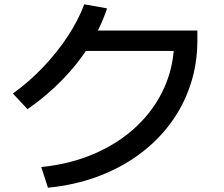

<svg xmlns="http://www.w3.org/2000/svg" viewBox="-20 -832 1040 893"><path d="M172 -55Q309 -69 422 -118.5Q535 -168 617.5 -246.5Q700 -325 745 -426.5Q790 -528 790 -645L835 -595H345V-690H898V-645Q898 -535 865.5 -437Q833 -339 772 -257Q711 -175 625.5 -112.5Q540 -50 433.5 -10.5Q327 29 203 41ZM40 -397Q115 -451 179.5 -518.5Q244 -586 294 -661.5Q344 -737 372 -812L478 -793Q448 -703 395.5 -619.5Q343 -536 270.5 -461.5Q198 -387 108 -324Z"/></svg>

Font: M PLUS 1 Medium
Style: Regular
Weight: 500
Designer: Coji Morishita
Foundry: UNDERFOREST DESIGN
Version: Version 1.001